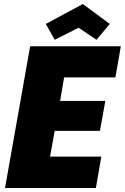

<svg xmlns="http://www.w3.org/2000/svg" viewBox="-20 -935 621 955"><path d="M581 -705H130L5 0H457L484 -156H229L252 -284H477L504 -433H279L299 -550H554ZM392 -915 208 -816 252 -737 371 -797 460 -737 526 -816Z"/></svg>

Font: SVN-Poppins ExtraBold
Style: Italic
Weight: 800
Italic angle: -10°
Designer: Ninad Kale (Devanagari), Jonny Pinhorn (Latin)
Foundry: Indian Type Foundry
Version: Version 3.002 2017